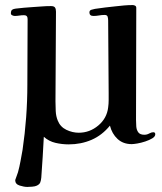

<svg xmlns="http://www.w3.org/2000/svg" viewBox="-20 -571 640 758"><path d="M593 -41Q593 -32 581.5 -25Q570 -18 553.5 -12.5Q537 -7 522 -4.5Q507 -2 500 -2Q466 -2 444 -22.5Q422 -43 414 -75Q383 -37 341.5 -19Q300 -1 251 -1Q225 -1 199 -7Q173 -13 153 -31Q151 9 148.5 49Q146 89 143 130Q142 141 139 149Q136 157 125 162Q119 165 107 166Q95 167 88 167Q75 167 57.5 161.5Q40 156 40 140Q40 140 45 126Q50 112 51 109Q57 87 61 65Q65 43 69 21Q88 -108 88 -237Q88 -366 89 -496Q89 -511 75 -511Q65 -511 56 -509.5Q47 -508 38 -508Q34 -508 28.5 -510.5Q23 -513 23 -518Q23 -529 28 -532.5Q33 -536 42 -537Q58 -539 75 -540.5Q92 -542 108 -543Q126 -544 144 -545.5Q162 -547 181 -547Q193 -547 197 -541.5Q201 -536 201 -525Q201 -437 200 -348.5Q199 -260 199 -171Q199 -153 200 -132.5Q201 -112 208 -95Q218 -70 242 -58.5Q266 -47 291 -47Q334 -47 368 -75.5Q402 -104 407 -147Q409 -161 409 -175.5Q409 -190 409 -203Q409 -275 408 -346.5Q407 -418 407 -490Q407 -498 405 -505Q403 -512 393 -512Q382 -512 371 -510Q360 -508 349 -508Q333 -508 333 -522Q333 -530 341 -532.5Q349 -535 355 -536Q375 -539 395.5 -541.5Q416 -544 436 -546Q453 -548 470 -549.5Q487 -551 504 -551Q509 -551 513.5 -548.5Q518 -546 518 -540Q518 -430 517.5 -319.5Q517 -209 517 -98Q517 -86 518 -72Q519 -58 526 -48.5Q533 -39 550 -39Q560 -39 569 -44Q578 -49 585 -49Q593 -49 593 -41Z"/></svg>

Font: Kaisei Opti
Style: Bold
Weight: 700
Designer: Font-Kai, 金井和夫
Foundry: KAZUO KANAI
Version: Version 5.003